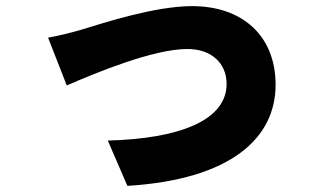

<svg xmlns="http://www.w3.org/2000/svg" viewBox="-20 -561 1040 627"><path d="M137 -438 198 -282C295 -324 481 -401 592 -401C670 -401 720 -355 720 -287C720 -167 564 -108 332 -102L396 46C737 25 880 -112 880 -284C880 -443 773 -541 607 -541C485 -541 315 -485 249 -465C220 -456 166 -443 137 -438Z"/></svg>

Font: Noto Sans CJK JP Black
Style: Regular
Weight: 900
Designer: Ryoko NISHIZUKA (kana & ideographs); Paul D. Hunt (Latin, Greek & Cyrillic); Wenlong ZHANG (bopomofo); Sandoll Communica
Foundry: Adobe Systems Incorporated
Version: Version 1.004;PS 1.004;hotconv 1.0.82;makeotf.lib2.5.63406